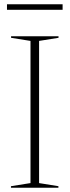

<svg xmlns="http://www.w3.org/2000/svg" viewBox="-20 -874 324 894"><path d="M252 -7V0H31V-7L122 -21.5V-683.5L31.5 -698V-705H252.5V-698L162 -683.5V-21.5ZM12.5 -828.5V-854H271.5V-828.5Z"/></svg>

Font: Newsreader 60pt ExtraLight
Style: Regular
Weight: 250
Designer: Hugues Gentile
Foundry: Production Type
Version: Version 1.003